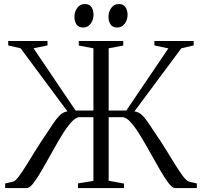

<svg xmlns="http://www.w3.org/2000/svg" viewBox="-20 -950 1020 970"><path d="M6 0V-23L46 -32.5Q57.5 -35 75 -58.5Q92.5 -82 115 -118.2Q137.5 -154.5 162.8 -195.2Q188 -236 214 -273.5Q231.5 -299.5 247.8 -324.5Q264 -349.5 281.8 -367.2Q299.5 -385 321 -387L84 -706L21.5 -720.5V-743H220V-720.5L149.5 -706L362 -391.5H452V-706L378 -720V-743H602.5V-720L529 -706V-391.5H618L830.5 -705.5L760 -720.5V-743H958.5V-720.5L896 -706L659 -387Q681 -385 698.8 -367.2Q716.5 -349.5 732.8 -324.2Q749 -299 766.5 -273.5Q792.5 -236 817.8 -195Q843 -154 865.2 -118Q887.5 -82 905.5 -58.5Q923.5 -35 935 -32.5L974.5 -23V0H864Q850.5 0 830.8 -26Q811 -52 787.5 -92.8Q764 -133.5 738.8 -179Q713.5 -224.5 688.5 -265.5Q663.5 -306.5 640.5 -332.2Q617.5 -358 598 -358H529V-37L606.5 -22.5V0H374V-23.5L452 -36V-358H382Q363 -358 339.8 -332.2Q316.5 -306.5 291.8 -265.5Q267 -224.5 241.8 -179Q216.5 -133.5 193 -92.8Q169.5 -52 149.8 -26Q130 0 116 0ZM399.5 -811Q376.5 -811 366.2 -827Q356 -843 356 -865.5Q356 -890.5 370.2 -910Q384.5 -929.5 407.5 -929.5H408.5Q432.5 -929.5 442.5 -913.5Q452.5 -897.5 452.5 -875Q452.5 -850 438.2 -830.5Q424 -811 400.5 -811ZM572 -811Q548.5 -811 538.2 -827Q528 -843 528 -865.5Q528 -890.5 542.2 -910Q556.5 -929.5 579.5 -929.5H580.5Q604 -929.5 614.2 -913.5Q624.5 -897.5 624.5 -875Q624.5 -850 610.2 -830.5Q596 -811 573 -811Z"/></svg>

Font: Merriweather 120pt Light
Style: Regular
Weight: 300
Version: Version 2.100